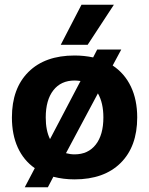

<svg xmlns="http://www.w3.org/2000/svg" viewBox="-20 -743 626 806"><path d="M556 -250Q556 -128 486.5 -59Q417 10 293 10Q246 10 204 -1L181 43H84L126 -37Q79 -70 54.5 -124Q30 -178 30 -250Q30 -372 99.5 -441Q169 -510 293 -510Q333 -510 371 -502L388 -535H489L453 -468Q503 -435 529.5 -379.5Q556 -324 556 -250ZM190 -159 318 -403Q302 -405 293 -405Q236 -405 204 -364Q172 -323 172 -250Q172 -195 190 -159ZM414 -250Q414 -311 391 -351L257 -100Q275 -95 293 -95Q350 -95 382 -136Q414 -177 414 -250ZM322 -723H458L348 -555H235Z"/></svg>

Font: Sarabun ExtraBold
Style: Regular
Weight: 800
Version: Version 1.000; ttfautohint (v1.6)